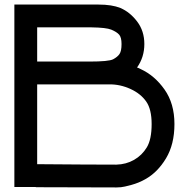

<svg xmlns="http://www.w3.org/2000/svg" viewBox="-20 -820 811 842"><path d="M412 -800Q401 -800 389 -800Q381 -800 376 -800Q376 -800 367 -800H143H43V-700V0H137V1L490 2H491Q498 2 510.5 1Q523 0 556 -9Q589 -18 617 -34Q671 -64 708 -125.5Q745 -187 745 -276Q745 -366 701.5 -427.5Q658 -489 597 -517Q590 -521 581 -524Q613 -569 613 -627Q613 -684 581.5 -725.5Q550 -767 508 -785Q471 -800 412 -800ZM143 -700H367H382Q446 -699 468 -690Q492 -680 502.5 -668Q513 -656 513 -627Q513 -596 504 -583Q495 -570 476 -560Q457 -550 371 -550H367H143ZM143 -450H367H372H457Q507 -451 554 -429Q597 -409 621 -375Q645 -341 645 -276Q645 -209 624 -174Q603 -139 568 -119Q533 -99 490 -98Q372 -98 143 -100Z"/></svg>

Font: Serreria Sobria
Style: Medium
Weight: 500
Version: Version 001.000